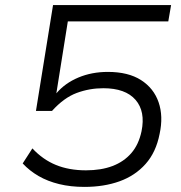

<svg xmlns="http://www.w3.org/2000/svg" viewBox="-20 -725 711 753"><path d="M311 8Q257 8 212 -3Q167 -14 131.5 -34.5Q96 -55 69 -84L107 -143Q148 -99 199.5 -78Q251 -57 317 -57Q377 -57 421.5 -74Q466 -91 495 -124.5Q524 -158 535 -210Q551 -288 511.5 -333.5Q472 -379 385 -379Q331 -379 281 -360.5Q231 -342 184 -290H121L188 -705H651L640 -641H246L201 -359Q235 -399 287.5 -421Q340 -443 403 -443Q483 -443 533 -411Q583 -379 602 -324Q621 -269 606 -200Q592 -128 551 -82Q510 -36 449 -14Q388 8 311 8Z"/></svg>

Font: Nunito Sans 7pt SemiExpanded Light
Style: Italic
Weight: 300
Width: 6
Italic angle: -9°
Designer: Vernon Adams
Foundry: Vernon Adams
Version: Version 3.101;gftools[0.9.27]